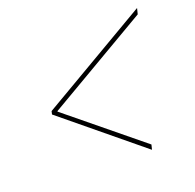

<svg xmlns="http://www.w3.org/2000/svg" viewBox="-100 -676 751 741"><g transform="rotate(-20 275.0 -305.0)"><path d="M87 -298 90 -311 536 -572 530 -548 111 -303V-301L408 -58L403 -38Z"/></g></svg>

Font: IBM Plex Serif Thin
Style: Italic
Weight: 100
Italic angle: -14°
Designer: Mike Abbink, Paul van der Laan, Pieter van Rosmalen
Foundry: Bold Monday
Version: Version 3.001